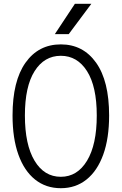

<svg xmlns="http://www.w3.org/2000/svg" viewBox="-20 -975 640 1010"><path d="M300 15Q221.5 15 164.5 -30.5Q107.5 -76 76.8 -161.5Q46 -247 46 -367.5Q46 -549 114.2 -645.2Q182.5 -741.5 300 -741.5Q417 -741.5 485.5 -645.2Q554 -549 554 -367.5Q554 -247 523 -161.5Q492 -76 435 -30.5Q378 15 300 15ZM300 -45Q386.5 -45 437.8 -129.5Q489 -214 489 -367.5Q489 -520 437.8 -600.8Q386.5 -681.5 300 -681.5Q213 -681.5 162 -600.8Q111 -520 111 -367.5Q111 -214 161.8 -129.5Q212.5 -45 300 -45ZM341.5 -795.5H268.5L374 -955H460.5Z"/></svg>

Font: Spline Sans Mono Light
Style: Regular
Weight: 300
Monospace: yes
Version: Version 1.004